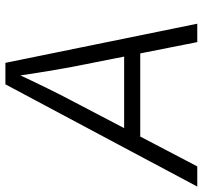

<svg xmlns="http://www.w3.org/2000/svg" viewBox="-60 -728 768 728"><g transform="rotate(-90 324.0 -364.0)"><path d="M-19.5 0 368.2 -727.5H449.7L598.1 0H528.3L434.1 -476.1Q427.2 -512.7 418.2 -566.9Q409.2 -621.1 398.4 -695.8H414.1Q380.4 -624 354 -570.1Q327.6 -516.1 306.2 -476.1L57.1 0ZM141.1 -216.3 151.4 -277.3H519L509.3 -216.3Z"/></g></svg>

Font: Inter 16pt Light
Style: Italic
Weight: 300
Italic angle: -9.3988°
Version: Version 4.001;git-66647c0bb